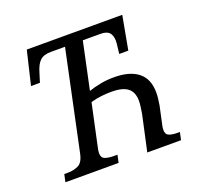

<svg xmlns="http://www.w3.org/2000/svg" viewBox="-124 -854 1043 994"><g transform="rotate(-20 398.0 -357.0)"><path d="M73 0 82 -42H101Q133 -42 159 -54Q185 -66 195 -112L311 -660H233Q193 -660 173 -641Q153 -622 141 -580L125 -529H76L120 -714H646L612 -529H562L566 -564Q569 -587 569 -598Q569 -628 555 -644Q541 -660 506 -660H409L354 -401Q383 -411 419 -418Q455 -425 494 -425Q581 -425 627.5 -388Q674 -351 674 -276Q674 -247 667 -207L646 -110Q642 -94 642 -81Q642 -56 659.5 -49Q677 -42 706 -42H719L710 0H524L567 -197Q570 -217 572.5 -234Q575 -251 575 -266Q575 -314 546.5 -336.5Q518 -359 457 -359Q428 -359 399 -355.5Q370 -352 342 -344L292 -111Q288 -95 288 -81Q288 -56 307 -49Q326 -42 355 -42H375L366 0Z"/></g></svg>

Font: Noto Serif SemiCondensed
Style: Italic
Weight: 400
Width: 4
Italic angle: -12°
Designer: Monotype Design Team
Foundry: Monotype Imaging Inc.
Version: Version 2.013